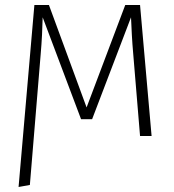

<svg xmlns="http://www.w3.org/2000/svg" viewBox="-20 -542 695 765"><path d="M538 -522H479L325 -114L175 -522H117L54 203L99 195L142 -325C147 -382 149 -430 150 -473L303 -67H347L502 -473C504 -426 506 -381 511 -325L538 0H584Z"/></svg>

Font: Fira Sans ExtraLight
Style: Regular
Weight: 200
Designer: bBox Type GmbH & Carrois Corporate GbR & Edenspiekermann AG
Foundry: bBox Type GmbH & Carrois Corporate GbR & Edenspiekermann AG
Version: Version 4.300;PS 004.300;hotconv 1.0.88;makeotf.lib2.5.64775